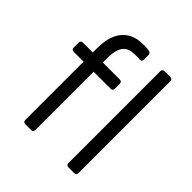

<svg xmlns="http://www.w3.org/2000/svg" viewBox="-193 -841 973 973"><g transform="rotate(45 293.5 -354.5)"><path d="M142 0Q126 0 126 -16V-433H56Q40 -433 40 -449V-483Q40 -499 56 -499H126V-526Q126 -581 138.5 -615.5Q151 -650 171 -669.5Q191 -689 213 -697.5Q235 -706 255 -707.5Q275 -709 287 -709Q306 -709 321 -706Q335 -703 335 -689V-656Q335 -640 318 -642Q314 -643 309 -643Q304 -643 299 -643Q282 -643 264 -641Q246 -639 231 -628.5Q216 -618 207 -594.5Q198 -571 198 -527V-499H319Q335 -499 335 -483V-449Q335 -433 319 -433H198V-16Q198 0 182 0ZM507 -16Q507 0 491 0H451Q435 0 435 -16V-673Q435 -689 451 -689H491Q507 -689 507 -673Z"/></g></svg>

Font: Pitagon Sans
Style: Regular
Weight: 400
Designer: Travis Tran
Foundry: Pitagon
Version: Version 1.001; ttfautohint (v1.8.4.7-5d5b);gftools[0.9.26]